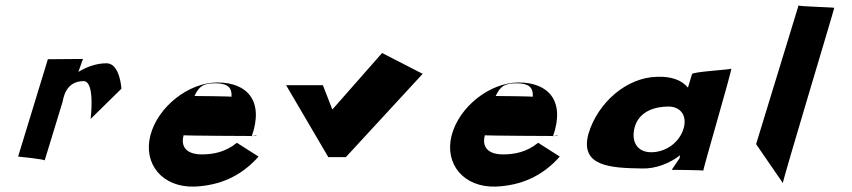

<svg xmlns="http://www.w3.org/2000/svg" viewBox="-20 -700 3150 710"><path d="M47 -121C47 -121 151 -111 145 -106L211 -322C214 -332 220 -400 289 -400C333 -400 315 -260 315 -260L429 -372C429 -372 424 -466 374 -466C300 -466 242 -414 248 -419C254 -424 259 -427 267 -427C268 -427 286 -482 287 -482L157 -481Z M929 -197C928 -202 905 -194 911 -196C957 -327 894 -395 784 -395C678 -395 564 -306 536 -199C509 -93 581 -6 700 -10C788 -14 869 -45 936 -121L856 -172C813 -137 768 -129 725 -129C689 -129 644 -143 659 -200C656 -198 929 -197 929 -197ZM699 -345C716 -380 730 -392 776 -392C817 -392 839 -380 836 -342C839 -344 699 -345 699 -345Z M1174 -385H1038L1194 -119H1259L1543 -427L1393 -504L1209 -295Z M2043 -197C2042 -202 2019 -194 2025 -196C2071 -327 2008 -395 1898 -395C1792 -395 1678 -306 1650 -199C1623 -93 1695 -6 1814 -10C1902 -14 1983 -45 2050 -121L1970 -172C1927 -137 1882 -129 1839 -129C1803 -129 1758 -143 1773 -200C1770 -198 2043 -197 2043 -197ZM1813 -345C1830 -380 1844 -392 1890 -392C1931 -392 1953 -380 1950 -342C1953 -344 1813 -345 1813 -345Z M2156 -205C2123 -83 2241 -79 2353 -77C2405 -75 2458 -97 2495 -126L2493 -115L2464 -72C2464 -72 2585 -71 2581 -69C2577 -67 2690 -450 2684 -446C2678 -442 2542 -435 2539 -426L2524 -376C2501 -404 2462 -418 2410 -416C2297 -414 2190 -320 2156 -205ZM2328 -233C2346 -290 2404 -306 2452 -306C2498 -306 2524 -270 2506 -219C2488 -169 2439 -137 2388 -137C2334 -137 2312 -180 2328 -233Z M2776 -167 2875 -23C2871 -23 3066 -669 3065 -671C3064 -673 2932 -676 2933 -680Z"/></svg>

Font: Drag You Down
Style: Regular
Weight: 400
Designer: Robert Jablonski
Foundry: Cannot Into Space Fonts
Version: Version 0.97